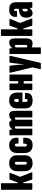

<svg xmlns="http://www.w3.org/2000/svg" viewBox="1614 -2337 908 4176"><g transform="rotate(-90 2068.0 -249.0)"><path d="M407 -16Q413 0 398 0H263Q253 0 249 -10L186 -199H171V-13Q171 0 159 0H40Q28 0 28 -13V-670Q28 -683 40 -683H159Q171 -683 171 -670V-317H187L250 -490Q253 -497 262 -497H390Q397 -497 398.5 -493Q400 -489 397 -483L310 -266Z M606 6Q524 6 478.5 -39Q433 -84 433 -169V-330Q433 -413 478.5 -458Q524 -503 606 -503Q689 -503 734 -458Q779 -413 779 -330V-169Q779 -84 734 -39Q689 6 606 6ZM606 -118Q622 -118 629.5 -130Q637 -142 637 -170V-328Q637 -357 629.5 -368.5Q622 -380 606 -380Q590 -380 582.5 -368.5Q575 -357 575 -328V-170Q575 -142 582.5 -130Q590 -118 606 -118Z M1001 6Q915 6 871 -40Q827 -86 827 -176V-328Q827 -414 871.5 -458.5Q916 -503 1000 -503Q1054 -503 1092.5 -479.5Q1131 -456 1148.5 -414Q1166 -372 1161 -317Q1159 -301 1148 -301H1044Q1040 -301 1036 -305Q1032 -309 1033 -314Q1035 -351 1028 -365.5Q1021 -380 1002 -380Q985 -380 977 -367.5Q969 -355 969 -326V-176Q969 -144 976.5 -131Q984 -118 1002 -118Q1019 -118 1026 -133Q1033 -148 1032 -184Q1032 -198 1044 -198H1149Q1161 -198 1161 -185Q1163 -89 1124 -41.5Q1085 6 1001 6Z M1225 0Q1214 0 1214 -13V-368Q1214 -401 1213.5 -430.5Q1213 -460 1211 -483Q1210 -497 1221 -497H1324Q1334 -497 1335 -487Q1336 -477 1337 -462Q1338 -447 1339 -433Q1365 -463 1393 -483Q1421 -503 1461 -503Q1493 -503 1513 -489.5Q1533 -476 1542 -444Q1565 -469 1592.5 -486Q1620 -503 1654 -503Q1702 -503 1724 -472Q1746 -441 1746 -373V-13Q1746 0 1735 0H1614Q1603 0 1603 -13V-353Q1603 -368 1599 -374Q1595 -380 1585 -380Q1577 -380 1568 -375.5Q1559 -371 1552 -362V-13Q1552 0 1540 0H1420Q1409 0 1409 -13V-353Q1409 -368 1404.5 -374Q1400 -380 1390 -380Q1382 -380 1373.5 -375.5Q1365 -371 1357 -362V-13Q1357 0 1345 0Z M1970 6Q1883 6 1840.5 -36Q1798 -78 1798 -167V-325Q1798 -411 1842.5 -457Q1887 -503 1969 -503Q2058 -503 2101 -457.5Q2144 -412 2144 -317V-229Q2144 -215 2131 -215H1939V-155Q1939 -126 1946 -114.5Q1953 -103 1970 -103Q1987 -103 1994.5 -113.5Q2002 -124 2001 -148Q2001 -160 2012 -160H2124Q2136 -160 2136 -148Q2138 -69 2097 -31.5Q2056 6 1970 6ZM1939 -298H2003V-348Q2003 -372 1995.5 -383.5Q1988 -395 1971 -395Q1955 -395 1947 -383.5Q1939 -372 1939 -348Z M2404 0Q2392 0 2392 -13V-484Q2392 -497 2404 -497H2523Q2535 -497 2535 -484V-13Q2535 0 2523 0ZM2208 0Q2196 0 2196 -13V-484Q2196 -497 2208 -497H2327Q2339 -497 2339 -484V-13Q2339 0 2327 0ZM2316 -188V-309H2411V-188Z M2661 185Q2649 185 2652 170L2690 1L2574 -483Q2571 -497 2583 -497H2713Q2725 -497 2726 -486L2745 -323Q2748 -294 2751.5 -254.5Q2755 -215 2757 -183H2761Q2763 -215 2765.5 -254.5Q2768 -294 2772 -323L2793 -487Q2794 -497 2805 -497H2934Q2940 -497 2942.5 -494Q2945 -491 2943 -483L2789 175Q2787 185 2776 185Z M3212 6Q3188 6 3160 -1Q3132 -8 3109 -19V-124Q3120 -119 3131 -114.5Q3142 -110 3152 -110Q3166 -110 3172 -119.5Q3178 -129 3178 -154V-348Q3178 -365 3174.5 -372.5Q3171 -380 3158 -380Q3148 -380 3137.5 -372.5Q3127 -365 3119 -356L3095 -423Q3125 -456 3157 -479.5Q3189 -503 3233 -503Q3279 -503 3300 -472Q3321 -441 3321 -371V-150Q3321 -69 3295 -31.5Q3269 6 3212 6ZM2993 185Q2982 185 2982 172V-369Q2982 -402 2981.5 -431Q2981 -460 2979 -483Q2978 -497 2989 -497H3091Q3102 -497 3103 -487Q3105 -473 3106.5 -450.5Q3108 -428 3109 -408L3125 -371V172Q3125 185 3113 185Z M3754 -16Q3760 0 3745 0H3610Q3600 0 3596 -10L3533 -199H3518V-13Q3518 0 3506 0H3387Q3375 0 3375 -13V-670Q3375 -683 3387 -683H3506Q3518 -683 3518 -670V-317H3534L3597 -490Q3600 -497 3609 -497H3737Q3744 -497 3745.5 -493Q3747 -489 3744 -483L3657 -266Z M4000 0Q3989 0 3987 -11Q3985 -26 3983 -50.5Q3981 -75 3981 -94L3965 -113V-358Q3965 -381 3960 -389Q3955 -397 3941 -397Q3925 -397 3919.5 -385Q3914 -373 3917 -346Q3919 -333 3905 -333H3802Q3790 -333 3789 -347Q3783 -423 3823.5 -463Q3864 -503 3946 -503Q4030 -503 4069 -467.5Q4108 -432 4108 -354V-130Q4108 -84 4108.5 -58Q4109 -32 4111 -14Q4113 0 4101 0ZM3867 6Q3822 6 3797 -29.5Q3772 -65 3772 -129Q3772 -200 3804.5 -238Q3837 -276 3913 -287L3974 -295L3973 -218L3948 -214Q3926 -211 3916.5 -195.5Q3907 -180 3907 -151Q3907 -126 3913 -113.5Q3919 -101 3932 -101Q3944 -101 3956.5 -112Q3969 -123 3984 -147L3996 -75Q3961 -30 3932.5 -12Q3904 6 3867 6Z"/></g></svg>

Font: Sofia Sans Extra Condensed Black
Style: Regular
Weight: 900
Designer: Botio Nikoltchev, Ani Petrova
Foundry: lettersoup
Version: Version 4.101